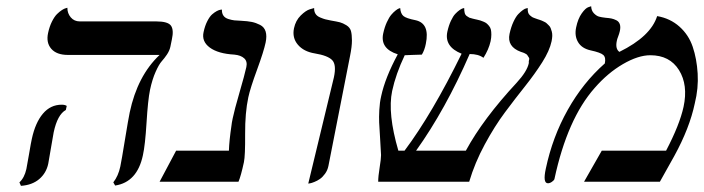

<svg xmlns="http://www.w3.org/2000/svg" viewBox="-20 -585 2266 618"><path d="M152.8 -159.2Q150.9 -149.9 144 -108.6Q137.2 -67.4 135.3 -58.1Q128.9 -27.8 106.2 -8.5Q83.5 10.7 47.4 13.2L42.5 2Q58.6 -12.7 64.9 -41Q66.9 -49.8 73.5 -89.1Q80.1 -128.4 82.5 -138.2Q93.8 -190.4 118.2 -219.2Q142.6 -248 178.7 -248Q189 -248 194.8 -244.1L191.9 -231Q165 -216.3 152.8 -159.2ZM462.9 -295.9Q456.1 -262.7 451.7 -190.4Q447.3 -118.2 439.9 -85Q421.4 1.5 350.6 12.2L344.7 2Q360.8 -18.6 367.2 -48.8Q371.6 -69.8 382.3 -136Q393.1 -202.1 397.5 -223.1Q422.4 -340.8 493.7 -408.2H198.7Q162.1 -408.2 145 -428Q127.9 -447.8 134.8 -479Q139.2 -499.5 147.2 -515.6Q155.3 -531.7 163.6 -539.8Q171.9 -547.9 179.4 -552.7Q187 -557.6 191.9 -558.6L196.8 -560.1Q196.8 -542 207.8 -529.1Q218.8 -516.1 236.8 -516.1H482.9Q520.5 -516.1 530.3 -502.4Q540 -488.8 533.2 -458L528.3 -434.1Q525.4 -421.4 517.3 -409.4Q509.3 -397.5 500.5 -387.7Q491.7 -377.9 481 -354Q470.2 -330.1 462.9 -295.9Z M779.3 -272Q768.6 -222.2 769 -153.1Q769.5 -84 765.1 -63Q755.4 -18.1 747.6 0H493.7L546.9 -100.1H716.8Q717.8 -132.3 725.1 -181.2Q725.6 -188 729 -204.1Q734.4 -230.5 751 -287.6Q767.6 -344.7 772.9 -369.1Q776.9 -387.2 766.1 -397.2Q755.4 -407.2 734.4 -409.2Q682.1 -412.1 655.3 -431.9Q628.4 -451.7 635.3 -481.9Q639.6 -502 647.2 -516.8Q654.8 -531.7 662.6 -538.6Q670.4 -545.4 677.7 -549.3Q685.1 -553.2 689.9 -553.7L694.3 -554.2Q693.8 -542.5 699 -534.9Q704.1 -527.3 714.8 -523.9Q725.6 -520.5 734.1 -519.5Q742.7 -518.6 756.8 -518.1Q776.9 -517.1 790.3 -514.4Q803.7 -511.7 817.1 -504.9Q830.6 -498 835 -483.6Q839.4 -469.2 835 -448.2Q829.1 -419.9 807.4 -360.6Q785.6 -301.3 779.3 -272Z M972.2 5.9 1054.7 -335.9Q1063.5 -376.5 1049.3 -391.4Q1035.2 -406.2 993.2 -413.1Q957.5 -418.9 938.7 -441.2Q919.9 -463.4 926.3 -494.1Q931.6 -519 948 -535.2Q964.4 -551.3 977.5 -555.2L991.2 -559.1Q990.7 -548.3 995.4 -540.8Q1000 -533.2 1010.5 -528.8Q1021 -524.4 1026.9 -522.9Q1032.7 -521.5 1044.9 -519Q1064.9 -515.6 1074.2 -513.2Q1083.5 -510.7 1095 -503.7Q1106.4 -496.6 1109.6 -485.4Q1112.8 -474.1 1112.8 -454.6Q1112.8 -435.1 1106.9 -405.8L1037.1 -50.8Q1034.2 -36.6 1026.1 -25.6Q1018.1 -14.6 1009.5 -8.8Q1001 -2.9 991.7 0.7Q982.4 4.4 977.8 5.1Q973.1 5.9 972.2 5.9Z M1755.4 -452.1Q1749 -421.9 1725.3 -384.5Q1701.7 -347.2 1670.2 -307.6Q1638.7 -268.1 1605.5 -223.6Q1572.3 -179.2 1540.3 -120.1Q1508.3 -61 1490.2 0H1197.3Q1197.3 -17.1 1201.9 -45.4Q1206.5 -73.7 1206.5 -85.9Q1205.6 -106.4 1203.4 -140.4Q1201.2 -174.3 1200.4 -190.9Q1199.7 -207.5 1200.9 -231.2Q1202.1 -254.9 1207 -275.9Q1219.7 -335 1260.3 -410.2Q1203.1 -428.2 1213.4 -477.1Q1217.8 -497.6 1225.1 -513.4Q1232.4 -529.3 1239.5 -537.6Q1246.6 -545.9 1253.2 -551Q1259.8 -556.2 1263.7 -557.6L1268.1 -559.1Q1269.5 -541 1278.6 -533.4Q1287.6 -525.9 1317.4 -520Q1364.3 -509.8 1350.6 -443.8Q1346.7 -423.8 1337.9 -409.2Q1323.2 -409.2 1306.6 -408.2Q1290 -407.2 1282.7 -407.2Q1253.9 -346.7 1242.2 -292Q1227.1 -220.2 1262.2 -100.1H1282.2Q1371.1 -218.8 1465.8 -412.1Q1409.7 -434.6 1419.9 -482.9Q1424.3 -502.9 1431.4 -518.1Q1438.5 -533.2 1445.6 -540.5Q1452.6 -547.9 1459.2 -552.5Q1465.8 -557.1 1469.7 -558.1L1474.1 -559.1Q1474.1 -549.8 1475.8 -543.2Q1477.5 -536.6 1482.9 -533Q1488.3 -529.3 1490.7 -528.1Q1493.2 -526.9 1501.2 -525.1Q1509.3 -523.4 1510.3 -522.9Q1511.7 -522.5 1514.6 -522Q1521.5 -520.5 1525.4 -519.3Q1529.3 -518.1 1535.9 -515.4Q1542.5 -512.7 1546.1 -509.8Q1549.8 -506.8 1554.2 -501.5Q1558.6 -496.1 1560.1 -489.5Q1561.5 -482.9 1561.5 -473.4Q1561.5 -463.9 1559.1 -452.1Q1553.2 -425.8 1536.1 -398.9Q1520 -411.1 1491.7 -411.1Q1413.6 -231.9 1319.3 -100.1H1479.5Q1534.7 -202.1 1643.1 -318.8Q1676.8 -355.5 1682.1 -381.8Q1681.6 -388.7 1683.1 -392.8Q1684.6 -397 1681.4 -401.1Q1678.2 -405.3 1677.5 -407.2Q1676.8 -409.2 1672.4 -411.6Q1668 -414.1 1666.7 -414.6Q1665.5 -415 1661.4 -416.5Q1657.2 -418 1656.7 -418Q1611.3 -434.6 1620.1 -476.1Q1625 -498.5 1632.8 -515.1Q1640.6 -531.7 1648.4 -539.8Q1656.2 -547.9 1663.1 -552.7Q1669.9 -557.6 1674.3 -558.1L1678.7 -559.1Q1678.2 -551.3 1679.7 -545.4Q1681.2 -539.6 1685.8 -535.6Q1690.4 -531.7 1692.6 -530.3Q1694.8 -528.8 1702.4 -526.1Q1710 -523.4 1711.4 -522.9Q1711.9 -522.9 1716.8 -521.2Q1721.7 -519.5 1723.9 -518.6Q1726.1 -517.6 1731.4 -515.1Q1736.8 -512.7 1739.5 -510Q1742.2 -507.3 1746.3 -503.4Q1750.5 -499.5 1752.4 -494.6Q1754.4 -489.7 1756.1 -483.4Q1757.8 -477.1 1757.6 -469.2Q1757.3 -461.4 1755.4 -452.1Z M2095.2 -533.2Q2137.2 -525.9 2167 -499.3Q2196.8 -472.7 2209.7 -434.3Q2222.7 -396 2225.6 -348.4Q2228.5 -300.8 2216.3 -252Q2199.7 -172.9 2150.4 -83L2104 0H1859.9L1917 -100.1H2124Q2167.5 -183.1 2180.2 -241.2Q2195.3 -311.5 2165.5 -359.4Q2135.7 -407.2 2073.2 -407.2Q2034.2 -407.2 1985.1 -378.7Q1936 -350.1 1894 -301.8Q1806.2 -202.6 1764.6 -8.8Q1763.7 -4.9 1756.8 0Q1750 4.9 1743.7 4.9Q1726.6 4.9 1736.8 -42Q1758.3 -144 1807.4 -231.4Q1856.4 -318.8 1926.8 -380.9Q1930.7 -399.9 1921.9 -408Q1913.1 -416 1880.9 -422.9Q1852.5 -429.2 1840.6 -449.5Q1828.6 -469.7 1834.5 -497.1Q1840.3 -524.9 1852.5 -542Q1864.7 -559.1 1874 -562L1882.8 -564.9Q1883.3 -550.8 1891.6 -542.2Q1899.9 -533.7 1908 -531.5Q1916 -529.3 1929.2 -527.8Q1940.9 -526.9 1948.2 -525.4Q1955.6 -523.9 1963.9 -519.8Q1972.2 -515.6 1975.1 -506.8Q1978 -498 1975.1 -484.9Q1973.1 -476.1 1969.7 -467.5Q1966.3 -459 1965.3 -453.1Q1960 -427.7 1973.6 -418Q2074.7 -467.8 2095.2 -533.2Z"/></svg>

Font: Linux Biolinum
Style: Italic
Weight: 400
Italic angle: -12°
Designer: Philipp H. Poll
Foundry: Philipp H. Poll
Version: Version 1.1.3 ; ttfautohint (v0.9)